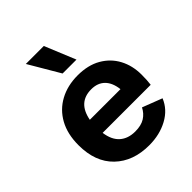

<svg xmlns="http://www.w3.org/2000/svg" viewBox="-210 -865 997 997"><g transform="rotate(-45 289.0 -366.0)"><path d="M304 10Q186 10 115 -58.5Q44 -127 44 -250Q44 -332 76 -390Q108 -448 165.5 -479Q223 -510 297 -510Q373 -510 426 -479.5Q479 -449 507 -396.5Q535 -344 535 -277Q535 -257 534 -239Q533 -221 531 -207H178Q186 -149 218.5 -120.5Q251 -92 303 -92Q347 -92 374 -109Q401 -126 416 -156L525 -114Q501 -55 441 -22.5Q381 10 304 10ZM296 -409Q199 -409 179 -302H404Q398 -354 370.5 -381.5Q343 -409 296 -409ZM281 -742 351 -572H249L149 -742Z"/></g></svg>

Font: Work Sans SemiBold
Style: Regular
Weight: 600
Designer: Wei Huang
Foundry: Wei Huang
Version: Version 2.010; ttfautohint (v1.8.3)